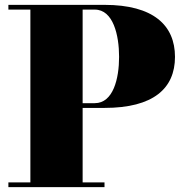

<svg xmlns="http://www.w3.org/2000/svg" viewBox="-20 -770 774 790"><path d="M14.5 -19.5V0H410V-19.5H320V-326H410C611 -326 700 -406 700 -536C700 -666 611 -750 410 -750H14.5V-730.5H105V-19.5ZM370 -730.5C446 -730.5 470 -625 470 -536C470 -447 446 -345.5 370 -345.5H320V-730.5Z"/></svg>

Font: Bodoni* 11pt Fatface
Style: Regular
Weight: 900
Version: Version 2.3